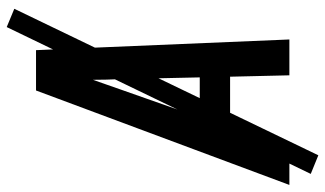

<svg xmlns="http://www.w3.org/2000/svg" viewBox="-230 -646 944 557"><g transform="rotate(-90 241.5 -368.0)"><path d="M-17 0 257 -735H374L380 -595L405 0H301L297 -172H147L87 0ZM179 -260H295L290 -490Q289 -510 288.5 -530Q288 -550 288 -570Q281 -550 274 -530Q267 -510 260 -490ZM69 84 15 62 441 -820 494 -798Z"/></g></svg>

Font: Iosevka SS04 Semibold
Style: Italic
Weight: 600
Italic angle: -9°
Monospace: yes
Designer: Belleve Invis
Foundry: Belleve Invis
Version: Version 19.0.0; ttfautohint (v1.8.4)